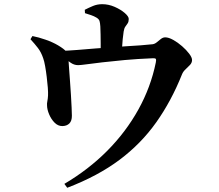

<svg xmlns="http://www.w3.org/2000/svg" viewBox="-20 -825 1040 913"><path d="M286.1 49.3Q401.1 -18.6 489.9 -107.9Q578.7 -197.3 637.9 -304Q697.1 -410.7 720.9 -527.9Q723.6 -540.8 720.9 -544.8Q718.2 -548.7 706.7 -548Q633.2 -545 572.9 -539.5Q512.6 -534 466.7 -528.6Q420.9 -523.2 391.6 -519.2Q362.4 -515.2 351.3 -515.2Q331.8 -515.2 314.5 -527.8Q297.3 -540.3 263.9 -565.7L264.3 -582.7Q304 -584.1 347.9 -587.5Q391.7 -590.8 433.1 -594.5Q474.4 -598.1 506 -599.7Q539.1 -602.7 576.4 -604.8Q613.8 -606.9 648 -609.4Q682.2 -611.9 706.2 -614.7Q716.7 -616.4 726.1 -624.4Q735.6 -632.4 745.3 -639.9Q755 -647.4 765.6 -647.4Q781.9 -647.4 803.6 -635.3Q825.4 -623.2 845.7 -605.4Q866.1 -587.6 879.6 -569.7Q893.2 -551.8 893.2 -539.6Q893.2 -526.8 883.5 -516.3Q873.8 -505.8 862.3 -495.3Q850.7 -484.8 845.5 -471.6Q794.8 -344.7 723 -243.4Q651.2 -142 548.3 -64.9Q445.4 12.2 299.7 67.9ZM276.5 -225.5Q256 -225.3 239.7 -241.6Q223.4 -258 213.7 -281.2Q203.9 -304.4 203.7 -323.7Q202.7 -332 205.2 -344.1Q207.7 -356.3 208.4 -370.7Q209.1 -384.2 207.4 -407.9Q205.6 -431.6 202.2 -459.1Q198.9 -486.7 194.6 -510.6Q190.4 -534.5 185.5 -547.7Q175.8 -576.7 160.3 -596.8Q144.9 -616.8 124.9 -638.5L134.2 -653.6Q163.4 -648 197 -636.2Q230.6 -624.5 256.1 -609.4Q285.3 -592 294.6 -580Q303.8 -567.9 305.6 -541.9Q306.3 -529.2 308.3 -501.7Q310.4 -474.3 312.8 -440.2Q315.3 -406.2 317.4 -372.6Q319.4 -339.1 320.6 -313Q321.8 -286.9 321.8 -274.9Q322.1 -250.2 309.9 -238Q297.6 -225.8 276.5 -225.5ZM458.8 -556.9Q458.8 -562.9 458.8 -579.4Q458.8 -595.8 458.8 -617.4Q458.8 -639 458.3 -661Q457.8 -683 457.1 -699.1Q456.1 -715.8 453.2 -725.2Q450.3 -734.6 438.3 -741.5Q427.2 -748.2 413.1 -753Q399.1 -757.7 384.1 -762.4L383.1 -778.5Q401.5 -787.9 421.9 -796.5Q442.3 -805.1 466.3 -805.1Q495.9 -805.1 524.8 -792.6Q553.7 -780 573 -763.4Q592.2 -746.8 592.2 -734.9Q592.2 -721.8 587.1 -714.1Q582 -706.3 576.2 -698.6Q570.5 -690.8 568 -675.1Q565.6 -660.1 563.5 -638.6Q561.4 -617.1 560.2 -595.8Q558.9 -574.6 558.9 -559.1Z"/></svg>

Font: Noto Serif HK ExtraLight
Style: Regular
Weight: 200
Designer: Ryoko NISHIZUKA 西塚涼子 (kana & ideographs); Frank Grießhammer (Latin, Greek & Cyrillic); Wenlong ZHANG 张文龙 (bopomofo); San
Foundry: Adobe
Version: Version 2.002-H1;hotconv 1.1.0;makeotfexe 2.6.0